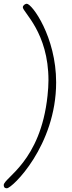

<svg xmlns="http://www.w3.org/2000/svg" viewBox="-75 -792 383 1026"><path d="M-55 197C-55 206 -52 214 -38 214C-10 214 225 -13 225 -352C225 -595 96 -772 68 -772C61 -772 47 -764 47 -753C47 -727 184 -619 184 -363C184 -337 182 -310 179 -281C142 73 -55 158 -55 197Z"/></svg>

Font: OFL Sorts Mill Goudy
Style: Italic
Weight: 500
Italic angle: -6°
Version: Version 003.000